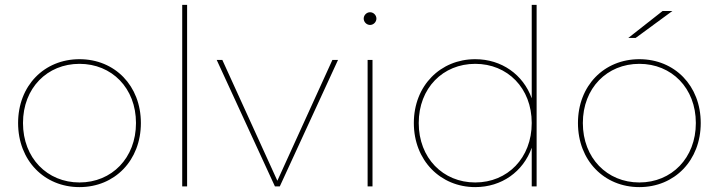

<svg xmlns="http://www.w3.org/2000/svg" viewBox="-20 -762 2939 785"><path d="M305 3C449 3 556 -106 556 -259C556 -412 449 -520 305 -520C161 -520 54 -412 54 -259C54 -106 161 3 305 3ZM305 -16C173 -16 74 -116 74 -259C74 -402 173 -501 305 -501C437 -501 536 -402 536 -259C536 -116 437 -16 305 -16Z M745 0V-742H725V0Z M1362 -517H1339L1114 -23L889 -517H866L1104 0H1124Z M1503 0V-517H1483V0ZM1493 -660C1507 -660 1519 -672 1519 -686C1519 -700 1507 -712 1493 -712C1479 -712 1467 -700 1467 -686C1467 -672 1479 -660 1493 -660Z M1923 -16C1791 -16 1692 -116 1692 -259C1692 -402 1791 -501 1923 -501C2055 -501 2154 -402 2154 -259C2154 -116 2055 -16 1923 -16ZM2174 -742H2154V-360C2119 -457 2031 -520 1923 -520C1781 -520 1672 -412 1672 -259C1672 -106 1781 3 1923 3C2031 3 2119 -60 2154 -158V0H2174Z M2594 3C2738 3 2845 -106 2845 -259C2845 -412 2738 -520 2594 -520C2450 -520 2343 -412 2343 -259C2343 -106 2450 3 2594 3ZM2594 -16C2462 -16 2363 -116 2363 -259C2363 -402 2462 -501 2594 -501C2726 -501 2825 -402 2825 -259C2825 -116 2726 -16 2594 -16ZM2579 -607 2729 -717H2689L2549 -607Z"/></svg>

Font: Montserrat-Alt1 Thin
Style: Regular
Weight: 100
Designer: Differentunic
Foundry: Differentunic
Version: Version 7.222